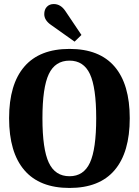

<svg xmlns="http://www.w3.org/2000/svg" viewBox="-20 -920 687 950"><path d="M25 -335Q25 -503 100.5 -590.5Q176 -678 324 -678Q472 -678 547 -590.5Q622 -503 622 -335Q622 -166 547 -78Q472 10 324 10Q176 10 100.5 -78Q25 -166 25 -335ZM456 -335Q456 -487 425 -553.5Q394 -620 324 -620Q253 -620 221.5 -553.5Q190 -487 190 -335Q190 -182 221.5 -115Q253 -48 324 -48Q394 -48 425 -115Q456 -182 456 -335ZM199 -850Q199 -873 212 -886.5Q225 -900 246 -900Q280 -900 303 -866L383 -747L349 -714L232 -797Q199 -820 199 -850Z"/></svg>

Font: Caladea
Style: Bold
Weight: 700
Designer: Carolina Giovagnoli and Andres Torresi
Foundry: Carolina Giovagnoli & Andres Torresi
Version: Version 1.001